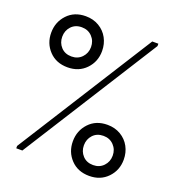

<svg xmlns="http://www.w3.org/2000/svg" viewBox="-130 -808 834 915"><g transform="rotate(20 287.5 -350.0)"><path d="M488 -700H519V-688L84 0H53V-12ZM424 5Q366 5 330.5 -32.5Q295 -70 295 -124Q295 -178 330.5 -216Q366 -254 424 -254Q462 -254 491.5 -236.5Q521 -219 537 -189.5Q553 -160 553 -124Q553 -70 517 -32.5Q481 5 424 5ZM424 -50Q456 -50 476.5 -71.5Q497 -93 497 -124Q497 -155 476.5 -176.5Q456 -198 424 -198Q391 -198 371 -176.5Q351 -155 351 -124Q351 -93 371 -71.5Q391 -50 424 -50ZM150 -446Q92 -446 56.5 -483.5Q21 -521 21 -575Q21 -629 56.5 -667Q92 -705 150 -705Q188 -705 217.5 -687.5Q247 -670 263 -640.5Q279 -611 279 -575Q279 -521 243 -483.5Q207 -446 150 -446ZM150 -501Q182 -501 202.5 -522.5Q223 -544 223 -575Q223 -606 202.5 -627.5Q182 -649 150 -649Q117 -649 97 -627.5Q77 -606 77 -575Q77 -544 97 -522.5Q117 -501 150 -501Z"/></g></svg>

Font: Phudu Light ExtraBold
Style: Regular
Weight: 800
Version: Version 1.005;gftools[0.9.23]